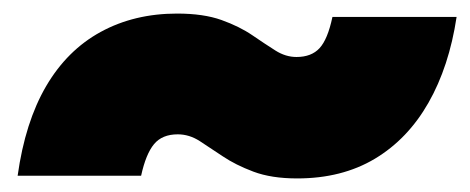

<svg xmlns="http://www.w3.org/2000/svg" viewBox="-20 -446 693 283"><path d="M418 -183Q380 -183 353.5 -193Q327 -203 308.5 -215.5Q290 -228 274.5 -238Q259 -248 242 -248Q219 -248 207 -233.5Q195 -219 188 -187H6Q17 -266 48 -319Q79 -372 128.5 -399Q178 -426 241 -426Q280 -426 306.5 -416.5Q333 -407 352 -394Q371 -381 386 -371.5Q401 -362 417 -362Q439 -362 451 -375Q463 -388 470 -421H653Q642 -348 611.5 -294.5Q581 -241 532.5 -212Q484 -183 418 -183Z"/></svg>

Font: Azeret Mono Thin Black
Style: Italic
Weight: 900
Italic angle: -12°
Version: Version 1.002